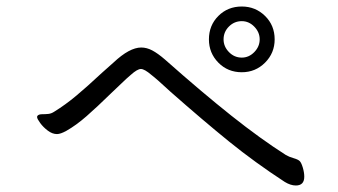

<svg xmlns="http://www.w3.org/2000/svg" viewBox="-20 -678 1040 590"><path d="M723 -456Q680 -456 651 -485.5Q622 -515 622 -557Q622 -600 651 -629Q680 -658 723 -658Q765 -658 794.5 -629Q824 -600 824 -557Q824 -515 794.5 -485.5Q765 -456 723 -456ZM414 -532Q431 -532 448 -523Q465 -514 487 -495Q601 -394 691 -322.5Q781 -251 858 -202Q868 -196 882 -192Q896 -188 901 -183Q906 -178 910.5 -163Q915 -148 915 -135Q915 -108 889 -108Q873 -108 855 -119Q763 -179 684 -243Q605 -307 504 -396Q462 -435 445 -448Q424 -466 413 -466Q402 -466 382 -448Q370 -438 352.5 -421Q335 -404 322 -392Q278 -349 246 -321Q214 -293 184 -276Q166 -266 155 -266Q141 -266 127 -276.5Q113 -287 103.5 -300Q94 -313 94 -318Q94 -321 95 -322Q99 -327 109.5 -327Q120 -327 129 -328Q138 -329 147 -335Q181 -356 214.5 -384Q248 -412 293 -454L329 -486Q378 -532 414 -532ZM778 -557Q778 -579 761.5 -596Q745 -613 723 -613Q700 -613 683.5 -596.5Q667 -580 667 -557Q667 -535 683.5 -518Q700 -501 723 -501Q745 -501 761.5 -518Q778 -535 778 -557Z"/></svg>

Font: Iansui
Style: Regular
Weight: 400
Designer: But Ko / Fontworks Inc.
Foundry: zi-hi.com / Fontworks Inc.
Version: Version 1.002